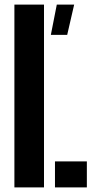

<svg xmlns="http://www.w3.org/2000/svg" viewBox="-20 -820 414 840"><path d="M43 0V-800H172.5V0ZM220.5 0V-114H360V0ZM202.5 -667.5 228.5 -800H304.5L274 -667.5Z"/></svg>

Font: Big Shoulders Stencil Display Thin ExtraBold
Style: Regular
Weight: 800
Version: Version 2.001